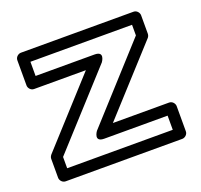

<svg xmlns="http://www.w3.org/2000/svg" viewBox="-105 -672 855 815"><g transform="rotate(-20 322.5 -264.0)"><path d="M275 -89H561V-25H84V-76L376 -397C376 -397 407 -439 358 -439H92V-503H551V-455L257 -131C257 -131 226 -89 275 -89ZM332 -139 595 -428C599 -433 601 -439 601 -445V-528C601 -539 591 -553 576 -553H67C56 -553 42 -543 42 -528V-414C42 -403 52 -389 67 -389H301L41 -103C37 -98 34 -92 34 -86V0C34 11 44 25 59 25H586C597 25 611 15 611 0V-114C611 -125 601 -139 586 -139Z"/></g></svg>

Font: Asimov
Style: XWidOu
Weight: 500
Designer: Google
Version: Version 2.000980; 2014